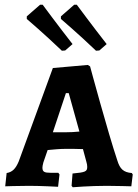

<svg xmlns="http://www.w3.org/2000/svg" viewBox="-20 -784 584 810"><path d="M241 -570 255 -571 286 -598C225 -676 160 -764 160 -764H149L93 -715V-704C93 -704 167 -641 241 -570ZM385 -570 399 -571 430 -598C369 -676 304 -764 304 -764H293L237 -715V-704C237 -704 311 -641 385 -570ZM287 6C287 6 358 0 430 0C468 0 534 2 534 2L540 -48L536 -54C501 -57 486 -71 475 -107C435 -226 360 -504 360 -504L350 -510L203 -497L59 -103C46 -72 32 -58 8 -54L2 2C2 2 57 0 103 0C155 0 225 4 225 4L231 -48L226 -55H195C167 -55 159 -59 159 -77C159 -81 160 -88 163 -99L181 -151C202 -153 233 -156 257 -156C276 -156 309 -156 330 -155L344 -103C347 -94 348 -86 348 -80C348 -60 340 -57 286 -52L282 0ZM203 -226 258 -391H270L315 -229C298 -227 274 -226 257 -226Z"/></svg>

Font: Alegreya SC
Style: Bold
Weight: 700
Designer: Juan Pablo del Peral
Foundry: Huerta Tipografica
Version: Version 2.007;PS 002.007;hotconv 1.0.88;makeotf.lib2.5.64775